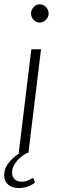

<svg xmlns="http://www.w3.org/2000/svg" viewBox="-44 -734 276 922"><path d="M0 0ZM153 -497.5 92.5 0H46L106.5 -497.5ZM189.5 -669Q189.5 -660 185.8 -652.2Q182 -644.5 176 -638.5Q170 -632.5 162.2 -629Q154.5 -625.5 146.5 -625.5Q138 -625.5 130.5 -629Q123 -632.5 117.5 -638.5Q112 -644.5 108.5 -652.2Q105 -660 105 -669Q105 -678 108.5 -686Q112 -694 117.8 -700.2Q123.5 -706.5 131 -710Q138.5 -713.5 147 -713.5Q155 -713.5 162.8 -710Q170.5 -706.5 176.5 -700.5Q182.5 -694.5 186 -686.2Q189.5 -678 189.5 -669ZM112.5 121.5Q117 121.5 118.5 125.5L124 142.5Q109.5 154.5 89 161.8Q68.5 169 47 169Q14 169 -5 152.5Q-24 136 -24 107Q-24 88.5 -16.5 71.8Q-9 55 3.5 40.8Q16 26.5 31.2 14.5Q46.5 2.5 62.5 -6.5L86 0Q75.5 6 62.8 15Q50 24 39.2 36.2Q28.5 48.5 21.2 63.2Q14 78 14 95Q14 115.5 26.8 127Q39.5 138.5 59.5 138.5Q72 138.5 81 135.8Q90 133 96.2 130Q102.5 127 106.2 124.2Q110 121.5 112.5 121.5Z"/></svg>

Font: Lato Light
Style: Italic
Weight: 300
Italic angle: -7°
Designer: Lukasz Dziedzic
Foundry: tyPoland Lukasz Dziedzic
Version: Version 2.007; 2014-02-27